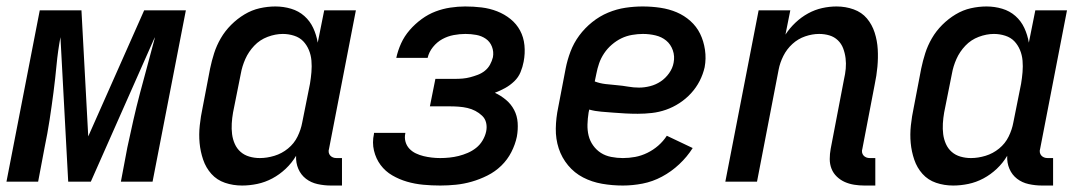

<svg xmlns="http://www.w3.org/2000/svg" viewBox="-34 -562 3354 594"><path d="M-14 0 89 -530H218L239 -140L412 -530H541L438 0H340L360 -106Q369 -148 378.5 -190Q388 -232 399 -273.5Q410 -315 421.5 -357Q433 -399 444 -441L445 -447L247 0H177L153 -447Q145 -404 141 -361.5Q137 -319 131.5 -276.5Q126 -234 119.5 -191.5Q113 -149 104 -106L84 0Z M715 12Q687 12 662 3.5Q637 -5 620 -24Q603 -43 594.5 -68Q586 -93 583.5 -119.5Q581 -146 584 -174Q587 -202 593 -230L616 -350Q621 -374 628.5 -397.5Q636 -421 649 -443.5Q662 -466 681 -485Q700 -504 722.5 -517.5Q745 -531 769.5 -536.5Q794 -542 818 -542Q843 -542 866.5 -535Q890 -528 907.5 -512.5Q925 -497 935 -475.5Q945 -454 949 -430L969 -530H1067L984 -102Q982 -96 983 -90.5Q984 -85 987.5 -81Q991 -77 996 -75Q1001 -73 1007 -73H1024V12H990Q969 12 948.5 7.5Q928 3 912.5 -9Q897 -21 889 -39.5Q881 -58 882 -80Q869 -58 850 -40Q831 -22 808.5 -10Q786 2 762 7Q738 12 715 12ZM770 -73Q792 -73 815 -80Q838 -87 857 -102.5Q876 -118 886.5 -139.5Q897 -161 901 -183L925 -303Q928 -321 929.5 -339Q931 -357 929.5 -374.5Q928 -392 921.5 -407.5Q915 -423 904 -434.5Q893 -446 876 -451.5Q859 -457 841 -457Q818 -457 794 -448Q770 -439 752.5 -420.5Q735 -402 725 -379.5Q715 -357 711 -334L687 -214Q684 -197 683 -180Q682 -163 684 -147Q686 -131 692.5 -116.5Q699 -102 710.5 -92Q722 -82 737.5 -77.5Q753 -73 770 -73Z M1328 12Q1301 12 1275 9.5Q1249 7 1225 0Q1201 -7 1179.5 -19.5Q1158 -32 1143.5 -51.5Q1129 -71 1123 -96Q1117 -121 1123 -148V-151H1220V-150Q1217 -136 1220.5 -123.5Q1224 -111 1232.5 -102Q1241 -93 1252.5 -87.5Q1264 -82 1276.5 -79Q1289 -76 1302 -74.5Q1315 -73 1328 -73Q1342 -73 1356.5 -74.5Q1371 -76 1385 -79.5Q1399 -83 1413 -89Q1427 -95 1439 -104.5Q1451 -114 1459 -127.5Q1467 -141 1470 -155Q1473 -169 1470 -182Q1467 -195 1457.5 -204Q1448 -213 1436.5 -219Q1425 -225 1412 -228Q1399 -231 1385 -232Q1371 -233 1357 -233H1296L1313 -318H1374Q1386 -318 1397.5 -319Q1409 -320 1420.5 -323Q1432 -326 1444 -330.5Q1456 -335 1466 -343Q1476 -351 1482 -362Q1488 -373 1491 -385Q1494 -402 1488 -417.5Q1482 -433 1469 -442Q1456 -451 1439.5 -454Q1423 -457 1406 -457Q1388 -457 1369.5 -453.5Q1351 -450 1334.5 -441Q1318 -432 1305.5 -416.5Q1293 -401 1289 -383H1192Q1197 -406 1207 -428Q1217 -450 1233.5 -469Q1250 -488 1270.5 -503Q1291 -518 1313.5 -526.5Q1336 -535 1359.5 -538.5Q1383 -542 1405 -542Q1431 -542 1456 -539Q1481 -536 1504 -527Q1527 -518 1545.5 -503Q1564 -488 1575 -467.5Q1586 -447 1588.5 -422Q1591 -397 1586 -371Q1583 -355 1576.5 -339Q1570 -323 1557 -310.5Q1544 -298 1528.5 -289.5Q1513 -281 1497 -275Q1516 -266 1531.5 -253Q1547 -240 1556.5 -222Q1566 -204 1567.5 -182.5Q1569 -161 1565 -139Q1560 -115 1548 -91.5Q1536 -68 1517 -49.5Q1498 -31 1474 -19Q1450 -7 1425.5 0Q1401 7 1376.5 9.5Q1352 12 1328 12Z M1893 12Q1860 12 1828.5 6.5Q1797 1 1770 -13Q1743 -27 1723.5 -50.5Q1704 -74 1694.5 -103Q1685 -132 1685.5 -164.5Q1686 -197 1693 -230L1716 -350Q1721 -376 1731 -402.5Q1741 -429 1758 -452Q1775 -475 1798 -493.5Q1821 -512 1847.5 -523Q1874 -534 1901 -538Q1928 -542 1954 -542Q1982 -542 2009 -538Q2036 -534 2059.5 -524Q2083 -514 2102 -497Q2121 -480 2132 -457.5Q2143 -435 2147 -408Q2151 -381 2146 -354Q2141 -332 2130.5 -311.5Q2120 -291 2104 -273.5Q2088 -256 2068 -243Q2048 -230 2026.5 -222.5Q2005 -215 1983 -212.5Q1961 -210 1939 -210Q1920 -210 1901 -211Q1882 -212 1863.5 -213.5Q1845 -215 1826 -216.5Q1807 -218 1789 -223L1787 -214Q1784 -195 1783.5 -177Q1783 -159 1787 -142.5Q1791 -126 1801 -112Q1811 -98 1825 -89Q1839 -80 1857 -76.5Q1875 -73 1893 -73Q1912 -73 1931 -76.5Q1950 -80 1968.5 -89Q1987 -98 2002.5 -111.5Q2018 -125 2029 -142L2109 -104Q2092 -77 2067.5 -54Q2043 -31 2014 -15.5Q1985 0 1954 6Q1923 12 1893 12ZM1943 -291Q1960 -291 1977.5 -295.5Q1995 -300 2010 -310Q2025 -320 2036 -335.5Q2047 -351 2050 -368Q2054 -388 2047.5 -406.5Q2041 -425 2027 -436.5Q2013 -448 1994 -452.5Q1975 -457 1955 -457Q1939 -457 1921.5 -454Q1904 -451 1888.5 -443.5Q1873 -436 1859 -424Q1845 -412 1835 -397Q1825 -382 1819.5 -366Q1814 -350 1811 -334L1806 -310Q1822 -304 1839 -302Q1856 -300 1874 -298.5Q1892 -297 1909 -294Q1926 -291 1943 -291Z M2674 12H2640Q2624 12 2608.5 9.5Q2593 7 2579.5 1Q2566 -5 2555 -15.5Q2544 -26 2538.5 -40Q2533 -54 2533 -70Q2533 -86 2536 -102L2577 -316Q2581 -333 2582.5 -349.5Q2584 -366 2582 -382Q2580 -398 2574.5 -412.5Q2569 -427 2558 -437.5Q2547 -448 2532 -452.5Q2517 -457 2500 -457Q2479 -457 2457 -449.5Q2435 -442 2417.5 -426Q2400 -410 2389.5 -389Q2379 -368 2375 -347L2308 0H2210L2313 -530H2411L2396 -455Q2409 -475 2427 -492Q2445 -509 2466 -520.5Q2487 -532 2509.5 -537Q2532 -542 2554 -542Q2582 -542 2607 -533Q2632 -524 2648 -505Q2664 -486 2672 -461Q2680 -436 2681.5 -409.5Q2683 -383 2680.5 -355.5Q2678 -328 2672 -300L2634 -102Q2632 -96 2633 -90.5Q2634 -85 2637.5 -81Q2641 -77 2646 -75Q2651 -73 2657 -73H2674Z M2915 12Q2887 12 2862 3.5Q2837 -5 2820 -24Q2803 -43 2794.5 -68Q2786 -93 2783.5 -119.5Q2781 -146 2784 -174Q2787 -202 2793 -230L2816 -350Q2821 -374 2828.5 -397.5Q2836 -421 2849 -443.5Q2862 -466 2881 -485Q2900 -504 2922.5 -517.5Q2945 -531 2969.5 -536.5Q2994 -542 3018 -542Q3043 -542 3066.5 -535Q3090 -528 3107.5 -512.5Q3125 -497 3135 -475.5Q3145 -454 3149 -430L3169 -530H3267L3184 -102Q3182 -96 3183 -90.5Q3184 -85 3187.5 -81Q3191 -77 3196 -75Q3201 -73 3207 -73H3224V12H3190Q3169 12 3148.5 7.5Q3128 3 3112.5 -9Q3097 -21 3089 -39.5Q3081 -58 3082 -80Q3069 -58 3050 -40Q3031 -22 3008.5 -10Q2986 2 2962 7Q2938 12 2915 12ZM2970 -73Q2992 -73 3015 -80Q3038 -87 3057 -102.5Q3076 -118 3086.5 -139.5Q3097 -161 3101 -183L3125 -303Q3128 -321 3129.5 -339Q3131 -357 3129.5 -374.5Q3128 -392 3121.5 -407.5Q3115 -423 3104 -434.5Q3093 -446 3076 -451.5Q3059 -457 3041 -457Q3018 -457 2994 -448Q2970 -439 2952.5 -420.5Q2935 -402 2925 -379.5Q2915 -357 2911 -334L2887 -214Q2884 -197 2883 -180Q2882 -163 2884 -147Q2886 -131 2892.5 -116.5Q2899 -102 2910.5 -92Q2922 -82 2937.5 -77.5Q2953 -73 2970 -73Z"/></svg>

Font: Lode Dark
Style: Bold Italic
Weight: 700
Italic angle: -11°
Monospace: yes
Designer: Belleve Invis
Foundry: Belleve Invis
Version: Version 29.2.0; ttfautohint (v1.8.3)